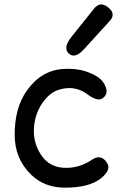

<svg xmlns="http://www.w3.org/2000/svg" viewBox="-20 -826 554 869"><path d="M396 -103Q338.4 -64 272 -66.4Q207.5 -68.8 171.4 -117.2Q131.8 -171.4 133.3 -236.8Q134.8 -306.2 171.9 -359.9Q204.6 -406.7 245.1 -419.4Q317.4 -442.4 374.5 -399.9Q421.9 -364.7 444.8 -381.3Q478 -405.3 448.2 -452.1Q428.7 -482.4 369.6 -502.4Q321.8 -518.1 263.7 -513.7Q164.1 -506.3 99.6 -413.1Q46.4 -336.4 46.4 -216.3Q46.4 -107.4 121.1 -35.2Q181.2 22.9 272 23.4Q387.2 23.9 440.9 -22Q482.4 -58.6 466.3 -85.9Q439 -131.8 396 -103ZM469.7 -792.5Q433.6 -821.8 405.8 -787.1L304.2 -660.2Q264.2 -610.4 290.5 -584.5Q318.4 -557.1 360.8 -604L476.6 -731Q506.3 -763.7 469.7 -792.5Z"/></svg>

Font: Comic Relief
Style: Regular
Weight: 400
Designer: Jeff Davis
Foundry: Loudifier
Version: Version 1.200; ttfautohint (v1.8.4.7-5d5b)